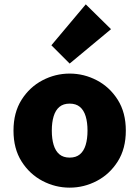

<svg xmlns="http://www.w3.org/2000/svg" viewBox="-20 -850 640 882"><path d="M300 12Q234 12 175 -19Q116 -50 79 -108.5Q42 -167 42 -250Q42 -333 79 -391.5Q116 -450 175 -481Q234 -512 300 -512Q366 -512 425 -481Q484 -450 521 -391.5Q558 -333 558 -250Q558 -167 521 -108.5Q484 -50 425 -19Q366 12 300 12ZM300 -126Q329 -126 347 -141Q365 -156 373.5 -184Q382 -212 382 -250Q382 -288 373.5 -316Q365 -344 347 -359Q329 -374 300 -374Q271 -374 253 -359Q235 -344 226.5 -316Q218 -288 218 -250Q218 -212 226.5 -184Q235 -156 253 -141Q271 -126 300 -126ZM300 -558 216 -642 374 -830 490 -716Z"/></svg>

Font: Source Code Pro ExtraLight Black
Style: Regular
Weight: 900
Monospace: yes
Version: Version 1.018;hotconv 1.0.116;makeotfexe 2.5.65601